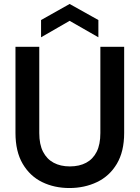

<svg xmlns="http://www.w3.org/2000/svg" viewBox="-20 -936 704 968"><path d="M330 12Q254 12 192.5 -18Q131 -48 94.5 -110Q58 -172 58 -266V-700H178V-265Q178 -208 197 -171Q216 -134 250.5 -115.5Q285 -97 332 -97Q380 -97 414.5 -115.5Q449 -134 467.5 -171Q486 -208 486 -265V-700H606V-266Q606 -172 569 -110Q532 -48 469 -18Q406 12 330 12ZM187 -748V-835L331 -916L476 -835V-748L331 -831Z"/></svg>

Font: DM Sans 28pt SemiBold
Style: Regular
Weight: 600
Version: Version 4.004;gftools[0.9.30]